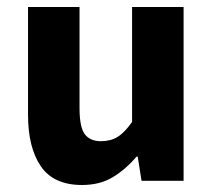

<svg xmlns="http://www.w3.org/2000/svg" viewBox="-20 -516 609 548"><path d="M214 12Q133 12 96.5 -41.5Q60 -95 60 -188V-496H207V-207Q207 -153 222 -133Q237 -113 268 -113Q296 -113 316 -125.5Q336 -138 357 -168V-496H504V0H384L373 -69H370Q338 -32 301.5 -10Q265 12 214 12Z"/></svg>

Font: Mada
Style: Bold
Weight: 700
Designer: Khaled Hosny
Version: Version 1.5